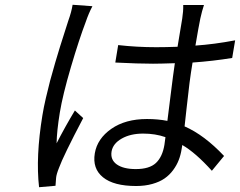

<svg xmlns="http://www.w3.org/2000/svg" viewBox="-20 -754 1006 805"><path d="M284.4 -734 367.5 -728Q351.6 -697.8 339.8 -663Q311.8 -589.5 277.3 -472.7Q242.9 -355.8 230.8 -282Q218 -203.1 217.3 -153.1Q252.1 -221.2 294 -290.8L328.8 -258.9Q245 -99.4 227.3 -50.1Q216.3 -22.7 215.2 -8.2Q214.8 -7.1 212.7 24.9L143.8 30.9Q129.3 -96.9 157.7 -269.9Q163 -302.9 172.4 -343.4Q181.8 -383.9 190 -415.1Q198.2 -446.4 211.8 -492.4Q225.5 -538.4 231.7 -558.4Q237.9 -578.5 251.8 -621.6Q265.6 -664.8 266.3 -666.9Q279.8 -704.5 284.4 -734ZM669.4 -147Q672.6 -167.3 673.7 -179Q631 -193.9 580.3 -193.9Q527 -193.9 490.2 -172.9Q453.5 -152 447.8 -119Q442.1 -84.2 469.8 -64.6Q497.5 -45.1 549.4 -45.1Q606.5 -45.1 633.9 -70.8Q661.2 -96.6 669.4 -147ZM919.4 -100.1 868.3 -38Q799.7 -114 744.3 -146L741.5 -128.9Q737.6 -104 729.2 -82.6Q720.9 -61.1 705.8 -40.7Q690.7 -20.2 670.1 -5.9Q649.5 8.5 618.8 17.2Q588.1 25.9 550.8 25.9Q456.7 25.9 411.8 -10.7Q366.8 -47.2 377.5 -111.2Q387.8 -172.6 446.7 -213.8Q505.7 -255 596.2 -255Q642 -255 681.8 -247.2Q685.4 -273.1 695.8 -358.7Q706.3 -444.2 713.1 -489Q650.6 -486.9 621.4 -486.9Q560.4 -486.9 463.4 -491.8L475.5 -565Q553.3 -556.1 634.9 -556.1Q674 -556.1 724.4 -557.9L744 -676.1Q748.9 -707.4 748.2 -733H835.2Q826.7 -707.7 820 -676.8Q812.5 -641 799.4 -562.9Q877.5 -568.2 965.9 -584.9L953.5 -511Q873.6 -497.9 787.3 -491.8Q780.2 -449.6 774.5 -405.5Q768.8 -361.5 762.3 -300.2Q755.7 -239 753.9 -224.1Q836.3 -188.2 919.4 -100.1Z"/></svg>

Font: Karasuma Gothic
Style: Italic
Weight: 400
Italic angle: -9.39999°
Designer: Rasmus Andersson / Ryoko Nishizuka
Foundry: Genbu
Version: Version 1.00